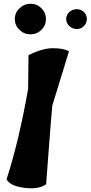

<svg xmlns="http://www.w3.org/2000/svg" viewBox="-20 -1005 483 1024"><path d="M132 -711Q207 -748 262 -748Q317 -748 348 -732L259 -442Q253 -380 242 -234Q231 -88 226 -22Q184 7 108 -3.5Q32 -14 15 -49Q80 -248 130 -531ZM84 -961Q109 -985 143 -985Q177 -985 201 -961Q225 -937 225 -903.5Q225 -870 201 -846Q177 -822 142.5 -822Q108 -822 83.5 -846Q59 -870 59 -903.5Q59 -937 84 -961ZM443 -904Q443 -882 427.5 -866Q412 -850 389.5 -850Q367 -850 350 -866Q333 -882 333 -904Q333 -926 350 -941Q367 -956 389.5 -956Q412 -956 427.5 -941Q443 -926 443 -904Z"/></svg>

Font: Tillana
Style: Bold
Weight: 700
Designer: Lipi Raval (Devanagari, Latin), Jonny Pinhorn (Latin)
Foundry: Indian Type Foundry
Version: Version 2.002;PS 1.0;hotconv 1.0.79;makeotf.lib2.5.61930; tt